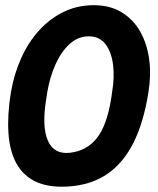

<svg xmlns="http://www.w3.org/2000/svg" viewBox="-20 -703 610 740"><path d="M552 -347Q534 -232 494.5 -153Q455 -74 392 -31.5Q329 11 240 16Q165 20 116.5 -3.5Q68 -27 42.5 -74.5Q17 -122 12.5 -191Q8 -260 22 -347Q34 -417 61.5 -478.5Q89 -540 131 -586Q173 -632 226 -657.5Q279 -683 342 -683Q404 -683 449 -655.5Q494 -628 520.5 -581Q547 -534 555 -474Q563 -414 552 -347ZM158 -320Q141 -216 164 -162Q187 -108 248 -114Q313 -121 352 -169Q391 -217 408 -320L412 -347Q422 -406 415.5 -455Q409 -504 386 -533.5Q363 -563 322 -563Q281 -563 248.5 -533.5Q216 -504 194 -455Q172 -406 162 -347Z"/></svg>

Font: Winky Sans SemiBold
Style: Italic
Weight: 600
Italic angle: -8.97852°
Designer: Simon Atzbach
Foundry: typofactur
Version: Version 1.205